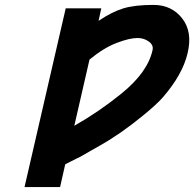

<svg xmlns="http://www.w3.org/2000/svg" viewBox="-20 -763 792 783"><path d="M602 -558Q607 -579 587 -593.5Q567 -608 541 -608Q508 -608 456 -588Q403 -568 345 -520L283 -250Q385 -308 476 -382Q582 -468 602 -558ZM382 -678Q437 -715 483.5 -729Q530 -743 606 -743Q680 -743 723 -688Q766 -633 745 -546Q725 -460 645 -367Q619 -337 561 -290Q471 -216 385 -168Q368 -159 342 -143.5Q316 -128 308 -124Q303 -122 291.5 -116Q280 -110 268.5 -104.5Q257 -99 246 -93L225 0H80L248 -729H393Z"/></svg>

Font: Miedinger
Style: Bold-Italic
Weight: 700
Italic angle: -13°
Version: Version 001.000